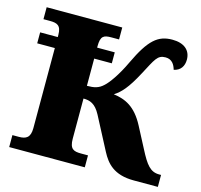

<svg xmlns="http://www.w3.org/2000/svg" viewBox="-104 -833 990 947"><g transform="rotate(15 390.5 -360.0)"><path d="M771 -61C726 -61 703 -91 667 -161L611 -268C566 -354 513 -377 453 -385C486 -406 515 -436 560 -521C603 -601 611 -627 653 -627C686 -627 700 -603 707 -578C741 -585 757 -610 757 -643C757 -691 723 -720 663 -720C590 -720 547 -684 487 -557C453 -484 417 -436 398 -419C374 -396 351 -391 314 -391V-530H404V-586H314V-593C314 -646 330 -653 369 -653H408V-714H22V-653H55C91 -653 113 -646 113 -597V-586H23V-530H113V-121C113 -72 91 -61 55 -61H22V0H408V-61H372C335 -61 314 -68 314 -121V-326C347 -326 375 -317 401 -268L489 -100C516 -49 555 0 658 0H781V-61Z"/></g></svg>

Font: UArctic Serif Black
Style: Regular
Weight: 900
Designer: Customization by Puisto advertising & original work Monotype Design Team
Foundry: Monotype Imaging Inc.
Version: Version 2.004